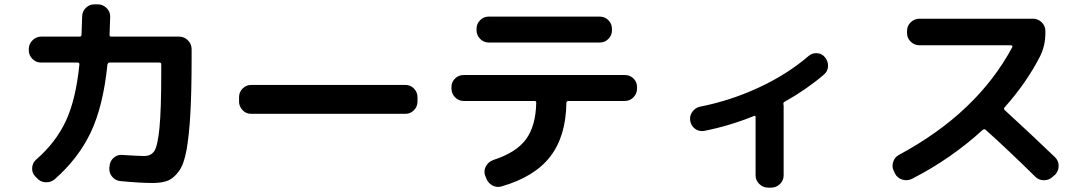

<svg xmlns="http://www.w3.org/2000/svg" viewBox="-20 -820 5040 889"><path d="M169.9 -530.3Q146.5 -530.3 129.9 -547.4Q113.3 -564.5 113.3 -586.9V-592.8Q113.3 -616.2 130.4 -633.3Q147.5 -650.4 169.9 -650.4H348.6Q356.4 -650.4 357.4 -658.2Q360.4 -739.3 360.4 -743.2Q360.4 -766.6 377 -783.2Q393.6 -799.8 417 -799.8H432.6Q456.1 -799.8 473.1 -783.2Q490.2 -766.6 490.2 -744.1Q490.2 -739.3 487.3 -658.2Q487.3 -650.4 495.1 -650.4H809.6Q833 -650.4 850.1 -633.3Q867.2 -616.2 867.2 -592.8V-546.9Q867.2 -392.6 861.3 -292Q855.5 -191.4 843.8 -126Q832 -60.5 809.1 -28.3Q786.1 3.9 758.8 15.6Q731.4 27.3 686.5 27.3Q630.9 27.3 538.1 18.6Q514.6 16.6 499.5 -1.5Q484.4 -19.5 486.3 -43L487.3 -51.8Q489.3 -75.2 507.3 -90.3Q525.4 -105.5 547.9 -102.5Q621.1 -97.7 647.5 -97.7Q679.7 -97.7 694.8 -121.1Q710 -144.5 718.3 -227.1Q726.6 -309.6 726.6 -482.4V-522.5Q726.6 -530.3 717.8 -530.3H487.3Q480.5 -530.3 477.5 -521.5Q458 -329.1 400.4 -207.5Q342.8 -85.9 232.4 10.7Q214.8 25.4 190.4 23.9Q166 22.5 150.4 3.9L142.6 -3.9Q127 -20.5 128.9 -43.9Q130.9 -67.4 148.4 -82Q237.3 -159.2 284.2 -258.3Q331.1 -357.4 347.7 -522.5Q347.7 -530.3 339.8 -530.3Z M1142.6 -293Q1119.1 -293 1103 -310.1Q1086.9 -327.1 1086.9 -349.6V-370.1Q1086.9 -393.6 1103.5 -410.2Q1120.1 -426.8 1142.6 -426.8H1857.4Q1880.9 -426.8 1897 -409.7Q1913.1 -392.6 1913.1 -370.1V-349.6Q1913.1 -326.2 1896.5 -309.6Q1879.9 -293 1857.4 -293Z M2243.2 -743.2H2756.8Q2780.3 -743.2 2796.9 -726.6Q2813.5 -710 2813.5 -686.5V-679.7Q2813.5 -656.2 2796.9 -639.6Q2780.3 -623 2756.8 -623H2243.2Q2219.7 -623 2203.1 -640.1Q2186.5 -657.2 2186.5 -679.7V-686.5Q2186.5 -710 2203.1 -726.6Q2219.7 -743.2 2243.2 -743.2ZM2127 -352.5Q2103.5 -352.5 2086.9 -369.6Q2070.3 -386.7 2070.3 -410.2V-417Q2070.3 -440.4 2086.9 -456.5Q2103.5 -472.7 2127 -472.7H2873Q2896.5 -472.7 2913.1 -456.5Q2929.7 -440.4 2929.7 -417V-410.2Q2929.7 -386.7 2913.1 -369.6Q2896.5 -352.5 2873 -352.5H2612.3Q2603.5 -352.5 2602.5 -344.7Q2600.6 -189.5 2527.8 -95.2Q2455.1 -1 2302.7 43Q2279.3 49.8 2258.8 38.1Q2238.3 26.4 2230.5 2.9L2225.6 -8.8Q2218.8 -31.2 2230.5 -51.3Q2242.2 -71.3 2263.7 -79.1Q2370.1 -113.3 2415.5 -175.3Q2460.9 -237.3 2462.9 -344.7Q2462.9 -352.5 2455.1 -352.5Z M3240.2 -213.9Q3216.8 -210 3198.2 -223.6Q3179.7 -237.3 3175.8 -260.7Q3171.9 -283.2 3185.5 -302.2Q3199.2 -321.3 3221.7 -326.2Q3361.3 -353.5 3493.2 -414.6Q3625 -475.6 3723.6 -560.5Q3740.2 -575.2 3763.2 -573.7Q3786.1 -572.3 3799.8 -554.7Q3814.5 -537.1 3814 -513.7Q3813.5 -490.2 3794.9 -474.6Q3713.9 -405.3 3614.3 -349.6Q3605.5 -345.7 3607.4 -337.9Q3607.4 -335.9 3607.9 -334Q3608.4 -332 3608.4 -330.1V-7.8Q3608.4 15.6 3591.3 32.2Q3574.2 48.8 3550.8 48.8H3536.1Q3512.7 48.8 3495.6 31.7Q3478.5 14.6 3478.5 -7.8V-278.3Q3478.5 -285.2 3471.7 -283.2Q3355.5 -236.3 3240.2 -213.9Z M4124 -16.6 4119.1 -27.3Q4108.4 -46.9 4115.2 -69.3Q4122.1 -91.8 4141.6 -102.5Q4503.9 -296.9 4667 -601.6Q4668.9 -603.5 4667 -606.9Q4665 -610.4 4662.1 -610.4H4237.3Q4213.9 -610.4 4196.8 -627Q4179.7 -643.6 4179.7 -667V-676.8Q4179.7 -700.2 4196.8 -716.8Q4213.9 -733.4 4237.3 -733.4H4762.7Q4786.1 -733.4 4803.2 -716.8Q4820.3 -700.2 4820.3 -676.8V-667Q4820.3 -607.4 4794.9 -557.6Q4731.4 -434.6 4631.8 -323.2Q4626 -317.4 4631.8 -310.5Q4762.7 -190.4 4865.2 -91.8Q4881.8 -75.2 4881.8 -52.2Q4881.8 -29.3 4866.2 -11.7L4853.5 -1Q4836.9 14.6 4813.5 14.6Q4790 14.6 4773.4 -2Q4647.5 -126 4543 -219.7Q4537.1 -223.6 4530.3 -218.8Q4382.8 -84 4203.1 7.8Q4181.6 18.6 4158.2 11.7Q4134.8 4.9 4124 -16.6Z"/></svg>

Font: Rounded Mgen+ 1mn bold
Style: Bold
Weight: 700
Designer: [Source Han Sans]
Ryoko NISHIZUKA  (kana & ideographs); Paul D. Hunt (Latin, Greek & Cyrillic); Wenlong ZHANG  (bopomofo
Version: Version 1.059.20150602